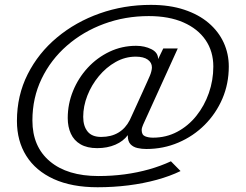

<svg xmlns="http://www.w3.org/2000/svg" viewBox="-20 -763 1008 788"><path d="M721 -61Q678 -40 623.2 -25Q568.5 -10 506.8 -2.2Q445 5.5 380.5 5.5Q274.5 5.5 200.5 -28.2Q126.5 -62 88 -123.2Q49.5 -184.5 49.5 -266.5Q49.5 -371 93.5 -458.2Q137.5 -545.5 214 -609.2Q290.5 -673 389.5 -708Q488.5 -743 599 -743Q676.5 -743 736 -723.2Q795.5 -703.5 836.2 -668.8Q877 -634 898 -588.2Q919 -542.5 919 -490Q919 -419.5 892.8 -358.2Q866.5 -297 820 -250.5Q773.5 -204 712 -177.8Q650.5 -151.5 580.5 -151.5Q561.5 -151.5 544 -155.5Q526.5 -159.5 515.5 -171.2Q504.5 -183 504.5 -206Q504.5 -207 504.5 -207.8Q504.5 -208.5 505 -209Q486.5 -183.5 453.5 -169.2Q420.5 -155 379 -155Q337.5 -155 310.5 -170.8Q283.5 -186.5 270.8 -214.5Q258 -242.5 258 -278.5Q258 -336.5 279.8 -389.8Q301.5 -443 340 -484.8Q378.5 -526.5 429.5 -550.8Q480.5 -575 538.5 -575Q573.5 -575 601.2 -561.2Q629 -547.5 629 -520.5L650 -564H709.5L567.5 -251.5Q565.5 -247 563.5 -240.8Q561.5 -234.5 561.5 -229.5Q561.5 -209.5 575.2 -203.8Q589 -198 608 -198Q662 -198 707.2 -222Q752.5 -246 785.8 -287.5Q819 -329 837.2 -381.2Q855.5 -433.5 855.5 -490Q855.5 -552 823.8 -598.5Q792 -645 732.8 -671Q673.5 -697 590.5 -697Q493.5 -697 407.2 -665.2Q321 -633.5 254.8 -575.8Q188.5 -518 150.8 -439.8Q113 -361.5 113 -268.5Q113 -161 184.8 -100.8Q256.5 -40.5 384 -40.5Q439.5 -40.5 491.8 -47.5Q544 -54.5 591.8 -68Q639.5 -81.5 681.5 -101ZM395 -201Q436.5 -201 466 -218.8Q495.5 -236.5 512.5 -270Q513.5 -272 521.5 -289.5Q529.5 -307 541 -332.2Q552.5 -357.5 564.2 -383.2Q576 -409 584.5 -428.2Q593 -447.5 595 -452Q598.5 -460 601 -469.8Q603.5 -479.5 603.5 -486.5Q603.5 -506 586.5 -518.2Q569.5 -530.5 537 -530.5Q493.5 -530.5 454.5 -508.5Q415.5 -486.5 385.5 -450.2Q355.5 -414 338.5 -370.5Q321.5 -327 321.5 -283.5Q321.5 -245.5 339.5 -223.2Q357.5 -201 395 -201Z"/></svg>

Font: Epilogue
Style: Italic
Weight: 400
Italic angle: -12°
Designer: Tyler Finck
Foundry: Etcetera Type Co
Version: Version 2.112